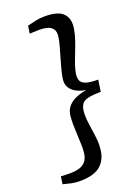

<svg xmlns="http://www.w3.org/2000/svg" viewBox="-184 -925 840 1160"><g transform="rotate(-20 236.5 -345.0)"><path d="M259 -849Q344 -849 377 -815.5Q410 -782 401 -721Q395.5 -686.5 384 -652Q372.5 -617.5 359 -584Q345.5 -550.5 334.2 -518.5Q323 -486.5 318 -457Q315 -434 321 -416.2Q327 -398.5 352.5 -388.8Q378 -379 433 -379L422 -304Q367 -304 339 -296.8Q311 -289.5 300.2 -274.2Q289.5 -259 286 -236.5Q282 -206.5 285.2 -174Q288.5 -141.5 294 -107.2Q299.5 -73 302.5 -38.2Q305.5 -3.5 300.5 31.5Q291.5 93 248.8 126.2Q206 159.5 121 159.5Q91.5 159.5 66.2 154.2Q41 149 14 141.5L21 93Q27 93.5 40.2 94.2Q53.5 95 66.8 95Q80 95 85.5 95Q112 95 136.2 88.5Q160.5 82 177.8 64.2Q195 46.5 200 14Q203.5 -9 202.8 -41Q202 -73 200 -108.2Q198 -143.5 197.8 -177.2Q197.5 -211 201 -237.5Q206 -270.5 227 -292.5Q248 -314.5 279 -327Q310 -339.5 343.5 -344.5Q311.5 -349.5 284.5 -363Q257.5 -376.5 243 -399.5Q228.5 -422.5 233 -455.5Q237 -482 245.5 -514.8Q254 -547.5 264.2 -582Q274.5 -616.5 283 -647.5Q291.5 -678.5 295 -702Q300 -735.5 287.8 -753Q275.5 -770.5 253.2 -777Q231 -783.5 204.5 -783.5Q198 -783.5 184.8 -783.2Q171.5 -783 158.2 -782.2Q145 -781.5 139 -781L146 -830Q175.5 -837.5 202.2 -843.2Q229 -849 259 -849Z"/></g></svg>

Font: Merriweather Medium
Style: Italic
Weight: 500
Italic angle: -7.8°
Version: Version 2.101